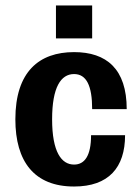

<svg xmlns="http://www.w3.org/2000/svg" viewBox="-20 -670 508 700"><path d="M250 10C376 10 436 -59 436 -177H312C312 -101 288 -70 250 -70C204 -70 170 -116 170 -235C170 -352 202 -400 250 -400C295 -400 316 -358 316 -272H442C442 -419 368 -480 250 -480C123 -480 36 -409 36 -235C36 -81 105 10 250 10ZM184 -530H316V-650H184Z"/></svg>

Font: Tanklager Original
Style: Regular
Weight: 400
Designer: Ariel Martín Pérez
Foundry: Tunera Type Foundry
Version: Version 1.000;Glyphs 3.3 (3310)